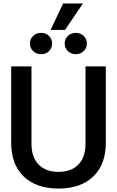

<svg xmlns="http://www.w3.org/2000/svg" viewBox="-20 -1086 680 1116"><path d="M45 -256V-700H163V-250Q163 -172 204.5 -129.5Q246 -87 320 -87Q394 -87 435.5 -129.5Q477 -172 477 -250V-700H595V-256Q595 -130 522 -60Q449 10 320 10Q191 10 118 -60Q45 -130 45 -256ZM347 -1066H462L358 -912H274ZM154 -833Q154 -859 172.5 -877Q191 -895 219 -895Q247 -895 265 -877Q283 -859 283 -833Q283 -807 265 -789Q247 -771 219 -771Q191 -771 172.5 -789Q154 -807 154 -833ZM356 -833Q356 -859 374.5 -877Q393 -895 421 -895Q448 -895 466.5 -877Q485 -859 485 -833Q485 -807 466.5 -789Q448 -771 421 -771Q393 -771 374.5 -789Q356 -807 356 -833Z"/></svg>

Font: Niramit SemiBold
Style: Regular
Weight: 600
Designer: Katatrad Aksorn Co.,Ltd.
Foundry: Cadson Demak Co.,Ltd.
Version: Version 1.001; ttfautohint (v1.6)